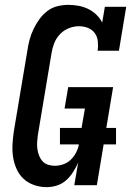

<svg xmlns="http://www.w3.org/2000/svg" viewBox="-20 -763 540 791"><path d="M172 8Q146 8 121 -0.5Q96 -9 77.5 -26Q59 -43 48.5 -66.5Q38 -90 34 -115.5Q30 -141 31.5 -168Q33 -195 37 -222L93 -556Q96 -578 102 -600Q108 -622 118 -643Q128 -664 142 -683.5Q156 -703 175 -717.5Q194 -732 216.5 -737.5Q239 -743 261 -743Q283 -743 304 -739Q325 -735 343.5 -726Q362 -717 377 -702.5Q392 -688 401 -670L412 -735H500L470 -554H382Q385 -573 383 -592.5Q381 -612 370.5 -626.5Q360 -641 342.5 -648Q325 -655 305 -655Q284 -655 263 -646.5Q242 -638 226.5 -621.5Q211 -605 203 -584Q195 -563 192 -542L136 -207Q134 -193 133 -178Q132 -163 134 -149Q136 -135 141 -122Q146 -109 155 -99Q164 -89 177.5 -84.5Q191 -80 206 -80Q223 -80 240.5 -86Q258 -92 271.5 -105Q285 -118 293.5 -134.5Q302 -151 305 -168H227V-236H316L330 -316H246L261 -404H446L418 -236H458V-168H407L379 0H286L302 -93Q293 -73 281 -54Q269 -35 252 -20Q235 -5 214 1.5Q193 8 172 8Z"/></svg>

Font: Iosevka Slab Semibold Oblique
Style: Regular
Weight: 600
Italic angle: -9°
Monospace: yes
Designer: Belleve Invis
Foundry: Belleve Invis
Version: Version 11.1.1; ttfautohint (v1.8.3)